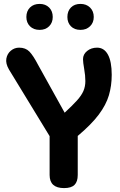

<svg xmlns="http://www.w3.org/2000/svg" viewBox="-20 -955 615 983"><path d="M308 8Q234 8 234 -59V-258L26 -599Q8 -630 12.5 -655Q17 -680 35.5 -695.5Q54 -711 78 -711Q111 -711 130.5 -691Q150 -671 175 -623L311 -378Q351 -415 374 -440.5Q397 -466 407 -489Q417 -512 417 -540Q417 -568 411 -602Q405 -636 405 -652Q405 -677 426 -694Q447 -711 477 -711Q513 -711 532.5 -675.5Q552 -640 552 -572Q552 -516 537.5 -467Q523 -418 485.5 -368Q448 -318 378 -259V-59Q378 -25 361.5 -8.5Q345 8 308 8ZM183 -802Q152 -802 133.5 -820.5Q115 -839 115 -868Q115 -898 133.5 -916.5Q152 -935 183 -935Q213 -935 231.5 -916.5Q250 -898 250 -868Q250 -839 231.5 -820.5Q213 -802 183 -802ZM392 -802Q361 -802 343 -820.5Q325 -839 325 -868Q325 -898 343 -916.5Q361 -935 392 -935Q422 -935 441 -916.5Q460 -898 460 -868Q460 -839 441 -820.5Q422 -802 392 -802Z"/></svg>

Font: Madimi One
Style: Regular
Weight: 400
Designer: Taurai Valerie Mtake, Mirko Velimirovic
Foundry: TaVaTake
Version: Version 1.000; ttfautohint (v1.8.4.7-5d5b)